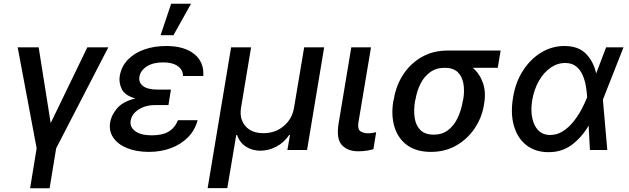

<svg xmlns="http://www.w3.org/2000/svg" viewBox="-20 -797 3339 1020"><path d="M73.9 -545.5H185.4L249.3 -143.1L443.9 -545.5H555.4L278.4 -9.2L243.6 203.1H139.9L174.7 -9.2Z M878.6 -262.4 875 -239H805.8Q754.3 -239 717.3 -215.7Q680.4 -192.5 674 -155.5Q668.7 -121.8 698.7 -100Q728.7 -78.1 786.2 -78.1Q843 -78.1 876.1 -98Q909.1 -117.9 925.4 -158.4H1029.8Q1016.3 -106.2 979.4 -68.4Q942.5 -30.5 888.8 -10.3Q835.2 9.9 771 9.9Q705.3 9.9 656.1 -9.8Q606.9 -29.5 582.2 -65.2Q557.5 -100.9 565.3 -148.1Q571.7 -185 601.7 -221.1Q631.7 -257.1 698.5 -273.8Q642.4 -290.5 626.4 -324.6Q610.4 -358.7 616.1 -393.1Q624.6 -443.5 658.6 -479.2Q692.5 -514.9 745.4 -533.7Q798.3 -552.6 863.6 -552.6Q957.7 -552.6 1011.2 -510.5Q1064.6 -468.4 1060 -393.1H952.4Q951.7 -426.8 923.8 -446.2Q896 -465.6 846.2 -465.6Q793.7 -465.6 760.1 -444.2Q726.6 -422.9 720.5 -389.2Q715.9 -358.3 740.2 -339.7Q764.6 -321 818.9 -321H888.1ZM833.1 -610.1 889.2 -777H994.7L901.6 -610.1Z M1083.1 202.4 1207.7 -545.5H1313.9L1260.7 -226.2Q1250.7 -165.8 1283.4 -127.7Q1316.1 -89.5 1379.3 -89.5Q1442.8 -89.5 1487.7 -127.7Q1532.7 -165.8 1542.3 -226.2L1595.9 -545.5H1702.1L1611.2 0H1506.7L1520.6 -79.9H1516.3Q1489 -39.8 1448.2 -18.1Q1407.3 3.6 1362.9 3.6Q1320 3.6 1286.4 -18.1Q1252.8 -39.8 1239.3 -79.9H1235.1L1187.5 202.4Z M1846.2 -545.5H1951L1884.2 -147Q1878.6 -110.4 1894.9 -99.6Q1911.2 -88.8 1935.4 -88.8Q1947.1 -88.8 1959.2 -90.9Q1971.2 -93 1978.3 -94.5L1963.8 -4.6Q1949.6 -0.4 1929.3 3.2Q1909.1 6.7 1883.5 6.7Q1826.3 6.7 1796 -26.6Q1765.6 -60 1778.8 -141Z M2069.2 -258.5 2072.1 -269.9Q2084.2 -343.4 2122.5 -401.8Q2160.9 -460.2 2220.9 -494.3Q2280.9 -528.4 2357.6 -528.4H2639.6L2624.3 -436.8H2491.5Q2528.1 -405.9 2545.3 -357.2Q2562.5 -308.6 2552.2 -248.6L2550.8 -238.6Q2540.1 -172.9 2502.3 -116.1Q2464.5 -59.3 2405.2 -24.7Q2345.9 9.9 2269.5 9.9Q2192.1 9.9 2143.5 -25.4Q2094.8 -60.7 2076 -121.6Q2057.2 -182.5 2069.2 -258.5ZM2187.5 -269.9 2184.7 -258.5Q2176.8 -210.6 2183.1 -170.3Q2189.3 -130 2213.8 -105.8Q2238.3 -81.7 2284.4 -81.7Q2329.2 -81.7 2360.6 -105.8Q2392 -130 2411.2 -170.3Q2430.4 -210.6 2438.2 -258.5L2441.1 -269.9Q2448.5 -314.6 2441.9 -352.6Q2435.4 -390.6 2411.6 -413.7Q2387.8 -436.8 2342.7 -436.8Q2297.6 -436.8 2265.4 -413.7Q2233.3 -390.6 2214.1 -352.6Q2195 -314.6 2187.5 -269.9Z M2892 11.4Q2822.4 10.7 2775.6 -26.5Q2728.7 -63.6 2710 -129.1Q2691.4 -194.6 2705.6 -279.1Q2718.4 -359.7 2758 -421.3Q2797.6 -483 2854.9 -517.8Q2912.3 -552.6 2978.3 -552.6Q3052.6 -552.6 3092.7 -511.7Q3132.8 -470.9 3147 -407.3H3147.4L3199.9 -545.5H3292.3L3184.3 -271.3L3182.9 -266.7L3206.3 0H3114L3107.2 -129.6Q3070 -66.4 3017 -27.2Q2964.1 12.1 2892 11.4ZM3099.1 -280.5V-280.9Q3098 -305.8 3093 -336.6Q3088.1 -367.5 3076 -396.3Q3063.9 -425.1 3041.4 -443.7Q3018.8 -462.4 2982.6 -462.4Q2940.7 -462.4 2904.5 -437Q2868.3 -411.6 2842.9 -367.2Q2817.5 -322.8 2807.5 -265.6Q2794.7 -185.7 2820.3 -132.8Q2845.9 -79.9 2902.7 -79.9Q2939.6 -79.9 2970.7 -100Q3001.8 -120 3026.5 -150.9Q3051.1 -181.8 3068.9 -215.2Q3086.6 -248.6 3096.9 -274.9Z"/></svg>

Font: Inter UI Medium
Style: Italic
Weight: 500
Italic angle: 9.39999°
Designer: Rasmus Andersson
Foundry: rsms
Version: 3.2;8d6f07862